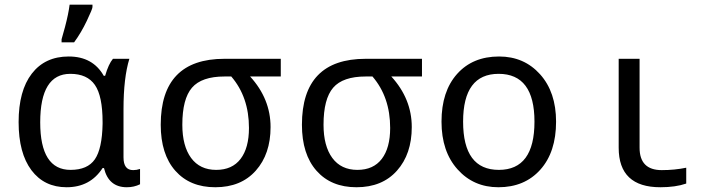

<svg xmlns="http://www.w3.org/2000/svg" viewBox="-20 -786 3040 816"><path d="M420.9 -463.9H426.8Q441.4 -514.2 460 -536.1H529.8Q504.9 -455.1 504.9 -321.8V-117.2Q504.9 -63 545.9 -63Q560.1 -63 575.2 -67.9V-2.9Q549.8 9.8 519 9.8Q441.4 9.8 421.9 -71.8H416Q363.3 9.8 263.2 9.8Q168 9.8 113.5 -62.7Q59.1 -135.3 59.1 -267.1Q59.1 -400.4 115.2 -473.1Q171.4 -545.9 272 -545.9Q374.5 -545.9 420.9 -463.9ZM416 -259.8V-267.1Q416 -377.9 383.3 -425Q350.6 -472.2 278.8 -472.2Q150.9 -472.2 150.9 -266.1Q150.9 -64 279.8 -64Q352.1 -64 383.1 -108.9Q414.1 -153.8 416 -259.8ZM241.7 -619.1 256.3 -671.4Q271 -727.1 275.9 -766.1H373V-755.9Q373 -748 348.9 -697.3Q324.7 -646.5 294.9 -606H241.7Z M1173.3 -536.1V-460.9H1043Q1129.9 -365.7 1129.9 -246.1Q1129.9 -131.3 1067.1 -60.8Q1004.4 9.8 895 9.8Q787.1 9.8 725.1 -60.3Q663.1 -130.4 663.1 -255.9Q663.1 -536.1 934.1 -536.1ZM962.9 -460.9H934.1Q836.9 -460.9 795.9 -413.3Q754.9 -365.7 754.9 -255.9Q754.9 -165.5 792.2 -114.7Q829.6 -64 898.9 -64Q966.8 -64 1002.4 -110.6Q1038.1 -157.2 1038.1 -242.2Q1038.1 -373.5 962.9 -460.9Z M1773.4 -536.1V-460.9H1643.1Q1730 -365.7 1730 -246.1Q1730 -131.3 1667.2 -60.8Q1604.5 9.8 1495.1 9.8Q1387.2 9.8 1325.2 -60.3Q1263.2 -130.4 1263.2 -255.9Q1263.2 -536.1 1534.2 -536.1ZM1563 -460.9H1534.2Q1437 -460.9 1396 -413.3Q1355 -365.7 1355 -255.9Q1355 -165.5 1392.3 -114.7Q1429.7 -64 1499 -64Q1566.9 -64 1602.5 -110.6Q1638.2 -157.2 1638.2 -242.2Q1638.2 -373.5 1563 -460.9Z M2098.1 9.8Q1992.7 9.8 1924.6 -66.2Q1856.4 -142.1 1856.4 -269Q1856.4 -397.5 1922.6 -471.7Q1988.8 -545.9 2101.1 -545.9Q2207.5 -545.9 2275.4 -470.2Q2343.3 -394.5 2343.3 -269Q2343.3 -139.6 2276.4 -64.9Q2209.5 9.8 2098.1 9.8ZM2100.1 -64Q2251.5 -64 2251.5 -269Q2251.5 -472.2 2099.1 -472.2Q1948.2 -472.2 1948.2 -269Q1948.2 -64 2100.1 -64Z M2698.2 -536.1V-158.2Q2698.2 -63 2792.5 -63Q2847.2 -63 2896.5 -73.2V-5.9Q2851.1 9.8 2786.6 9.8Q2609.4 9.8 2609.4 -158.2V-536.1Z"/></svg>

Font: WenQuanYi Micro Hei Mono
Style: Regular
Weight: 400
Foundry: Ascender Corporation
Version: Version 0.2.0-beta